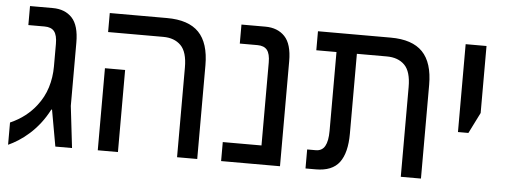

<svg xmlns="http://www.w3.org/2000/svg" viewBox="-44 -703 2174 825"><g transform="rotate(5 1043.0 -291.0)"><path d="M13 10V-86Q49 -102 76.5 -123.5Q104 -145 124 -171Q153 -208 166.5 -251.5Q180 -295 180 -342V-440Q180 -477 167 -493.5Q154 -510 125 -510H55V-592H153Q206 -592 236.5 -559.5Q267 -527 267 -453V-180L288 0H216L188 -157H185Q168 -124 147 -97Q126 -70 102.5 -49Q79 -28 56 -13.5Q33 1 13 10Z M741 0V-387Q741 -454 713 -482Q685 -510 637 -510H399V-592H646Q739 -592 783.5 -546Q828 -500 828 -404V0ZM399 0V-354H486V0Z M931 0V-82H1098V-440Q1098 -477 1085 -493.5Q1072 -510 1043 -510H967V-592H1070Q1123 -592 1154 -559.5Q1185 -527 1185 -453V0Z M1706 0V-387Q1706 -454 1678 -482Q1650 -510 1601 -510H1297V-592H1611Q1704 -592 1748.5 -546Q1793 -500 1793 -404V0ZM1295 0V-82H1332Q1359 -82 1371.5 -104Q1384 -126 1384 -170V-552H1472V-166Q1472 -83 1441 -41.5Q1410 0 1339 0Z M1934 -213V-592H2024V-303L1979 -213Z"/></g></svg>

Font: Noto Sans Hebrew SemiCondensed
Style: Regular
Weight: 400
Width: 4
Designer: Monotype Design Team
Foundry: Monotype Imaging Inc.
Version: Version 2.003